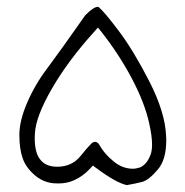

<svg xmlns="http://www.w3.org/2000/svg" viewBox="-20 -390 540 561"><path d="M389.6 99.1Q377.4 103 367.9 103Q358.4 103 350.6 101.1Q332 97.2 314.9 84Q284.7 60.1 268.6 30.3Q262.7 24.4 258.1 24.4Q253.4 24.4 248.5 27.8Q233.9 42.5 215.3 65.9Q189.9 97.2 147 97.2Q111.8 97.2 95.7 73.7Q81.5 54.2 81.5 13.7Q81.5 6.8 82 0Q84.5 -49.8 132.1 -131.8Q179.7 -213.9 255.9 -297.9L266.1 -309.6L275.9 -297.4Q327.6 -231.9 365.5 -160.2Q403.3 -88.4 416 -29.3Q424.3 7.8 424.3 32.2Q424.3 48.3 420.9 59.1Q411.1 88.4 390.6 98.6ZM45.9 71.3Q54.2 97.2 79.3 119.9Q104.5 142.6 136.7 145.5Q144 146 150.9 146Q175.8 146 196.3 136.7Q222.7 125 243.2 102.5L251.5 93.8L260.7 100.6Q318.8 144 350.6 150.9Q373.5 147 395 141.6Q414.6 136.7 441.4 105Q465.8 76.7 465.8 19Q465.8 13.2 465.3 6.8Q462.4 -62 416.5 -151.9Q369.6 -243.2 327.6 -298.8Q286.1 -354 269 -368.7Q267.6 -370.1 266.1 -370.1Q253.4 -370.1 229 -345.2Q153.3 -237.3 117.7 -189.9Q82 -142.6 59.3 -89.8Q36.6 -37.1 36.6 3.9Q36.6 44.9 45.9 71.3ZM248.5 27.8 249.5 26.9Q249 27.3 248.5 27.8ZM269 30.8Q268.6 30.3 267.6 28.3Z"/></svg>

Font: NaikaiFont
Style: ExtraLight
Weight: 200
Version: Version 1.89